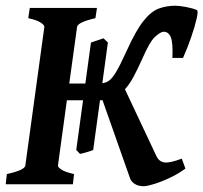

<svg xmlns="http://www.w3.org/2000/svg" viewBox="-21 -643 710 670"><path d="M626 -54.7Q601.6 -36.6 572 -22.7Q542.5 -8.8 517.3 -1Q492.2 6.8 480.5 6.8Q461.4 6.8 449.2 -1.2Q437 -9.3 433.1 -20L336.9 -293H212.4L181.2 -65.4Q180.7 -59.6 193.6 -51Q206.5 -42.5 237.3 -35.6L233.4 0H-1L2.9 -35.6Q65.4 -49.3 67.4 -65.4L133.8 -549.3Q134.3 -555.2 121.3 -564Q108.4 -572.8 77.6 -579.6L83 -615.2H317.4L312 -579.6Q250.5 -565.4 248 -549.3L220.7 -351.6H324.2Q341.8 -351.6 354.7 -358.4Q367.7 -365.2 382.6 -389.4Q397.5 -413.6 420.9 -465.3Q452.6 -535.6 479.2 -569.3Q505.9 -603 532.7 -613Q559.6 -623 590.8 -623Q604.5 -623 627.9 -618.7Q651.4 -614.3 666 -607.9Q671.4 -605.5 665.3 -578.4Q659.2 -551.3 646.2 -513.4Q633.3 -475.6 617.7 -440.9H580.6Q583 -493.2 575.2 -512.7Q567.4 -532.2 550.3 -532.2Q539.6 -532.2 520.5 -515.1Q501.5 -498 475.1 -437Q459 -400.9 444.8 -374.8Q430.7 -348.6 415 -331.5L524.9 -98.1Q534.2 -78.6 553 -76.2Q571.8 -73.7 613.3 -89.4ZM296.4 -494.6 340.3 -509.3 355.5 -494.6 304.2 -119.6Q295.9 -116.2 281.2 -111.8Q266.6 -107.4 258.3 -106L245.1 -119.6Z"/></svg>

Font: Gentium Plus
Style: Bold Italic
Weight: 700
Italic angle: -8°
Designer: Victor Gaultney, Annie Olsen, Iska Routamaa, Becca Hirsbrunner
Foundry: SIL International
Version: Version 6.101